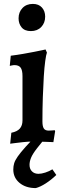

<svg xmlns="http://www.w3.org/2000/svg" viewBox="-20 -724 330 982"><path d="M163 238Q112 238 80 211.5Q48 185 48 143Q48 126 52.5 111Q57 96 71 76Q85 56 110.5 27.5Q136 -1 178 -45H233Q193 4 170 33.5Q147 63 139 82.5Q131 102 131 119Q131 140 143.5 152.5Q156 165 177 165Q192 165 212 158.5Q232 152 248 142L268 171Q242 196 214 214Q186 232 163 238ZM32 11 38 -45Q68 -51 81.5 -66.5Q95 -82 95 -108V-335Q95 -365 85.5 -378Q76 -391 54 -391Q48 -391 39 -389Q30 -387 30 -387L35 -439Q67 -443 98.5 -448.5Q130 -454 155.5 -459Q181 -464 197 -467.5Q213 -471 213 -471L220 -455Q216 -445 211.5 -413Q207 -381 204 -333Q201 -285 199 -226.5Q197 -168 197 -103Q197 -78 204 -67Q211 -56 229 -56Q237 -56 248.5 -57Q260 -58 260 -58L262 -53L253 3Q253 3 242.5 2.5Q232 2 216 1.5Q200 1 182 0.5Q164 0 149 0Q125 0 97.5 3Q70 6 51 8.5Q32 11 32 11ZM138 -565Q106 -565 90.5 -584Q75 -603 75 -630Q75 -662 95 -683Q115 -704 148 -704Q178 -704 194.5 -685.5Q211 -667 211 -639Q211 -607 191 -586Q171 -565 138 -565Z"/></svg>

Font: Alegreya SemiBold
Style: Regular
Weight: 600
Designer: Juan Pablo del Peral
Foundry: Huerta Tipografica
Version: Version 2.009